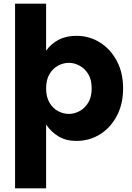

<svg xmlns="http://www.w3.org/2000/svg" viewBox="-20 -760 719 1045"><path d="M62 265V-740H231V-484Q258 -522 299 -543.5Q340 -565 396 -565Q467 -565 524.5 -528.5Q582 -492 616 -428Q650 -364 650 -279Q650 -194 616 -129.5Q582 -65 524.5 -29Q467 7 396 7Q340 7 299.5 -17Q259 -41 231 -82V265ZM355 -140Q384 -140 412.5 -155Q441 -170 460 -201Q479 -232 479 -279Q479 -327 460 -357.5Q441 -388 412.5 -403Q384 -418 355 -418Q325 -418 296.5 -403Q268 -388 249.5 -357Q231 -326 231 -279Q231 -232 249.5 -201Q268 -170 296.5 -155Q325 -140 355 -140Z"/></svg>

Font: Parkinsans Light
Style: Bold
Weight: 700
Version: Version 1.000